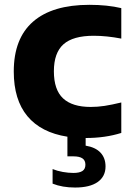

<svg xmlns="http://www.w3.org/2000/svg" viewBox="-20 -576 562 816"><path d="M209 -273Q209 -194.5 248 -158Q287 -121.5 365.5 -121.5Q395 -121.5 424.5 -126Q454 -130.5 495.5 -140.5V-11Q427 10.5 345 10.5H344V43Q386 50 407.2 72.8Q428.5 95.5 428.5 131.5Q428.5 174 395.2 197.5Q362 221 299 221Q245 221 203.5 204.5V142.5Q223 150.5 247 154.8Q271 159 292 159Q317.5 159 330.2 150.8Q343 142.5 343 124Q343 105.5 330.2 97Q317.5 88.5 292 88.5H266.5V5Q154.5 -12.5 96.5 -82.2Q38.5 -152 38.5 -272Q38.5 -412.5 120.5 -484Q202.5 -555.5 360 -555.5Q436 -555.5 495.5 -541.5V-412Q432.5 -424 378.5 -424Q290.5 -424 249.8 -387.8Q209 -351.5 209 -273Z"/></svg>

Font: Encode Sans Semi Expanded
Style: Bold
Weight: 700
Width: 6
Designer: Multiple Designers
Foundry: Impallari Type
Version: Version 2.000